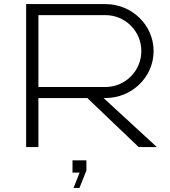

<svg xmlns="http://www.w3.org/2000/svg" viewBox="-20 -720 834 940"><path d="M335 125H370L340 200H369L403 115V65H335ZM108 -700V0H168V-240H407.6L658.8 0H748L487.1 -240H496C626.3 -240 732 -343 732 -470C732 -597 626.3 -700 496 -700ZM168 -646H496C593.2 -646 672 -567.2 672 -470C672 -372.8 593.2 -294 496 -294H168Z"/></svg>

Font: Resamitz
Style: Regular
Weight: 500
Designer: gluk
Foundry: gluk
Version: Version 0.047